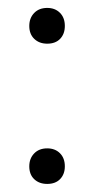

<svg xmlns="http://www.w3.org/2000/svg" viewBox="-20 -451 235 480"><path d="M98.1 -80.1Q117.7 -80.1 129.9 -67.9Q142.1 -55.7 142.1 -35.2Q142.1 -15.6 130.4 -3.4Q118.7 8.8 98.1 8.8Q78.1 8.8 65.7 -2.9Q53.2 -14.6 53.2 -35.2Q53.2 -54.7 65.4 -67.4Q77.6 -80.1 98.1 -80.1ZM98.1 -431.2Q117.7 -431.2 129.9 -418.9Q142.1 -406.7 142.1 -386.2Q142.1 -366.2 130.4 -354Q118.7 -341.8 98.1 -341.8Q78.1 -341.8 65.7 -353.8Q53.2 -365.7 53.2 -386.2Q53.2 -405.8 65.4 -418.5Q77.6 -431.2 98.1 -431.2Z"/></svg>

Font: FoglihtenNo07calt
Style: Regular
Weight: 500
Designer: gluk (gluksza@wp.pl)
Foundry: gluk (gluksza@wp.pl)
Version: Version 0.844